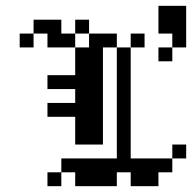

<svg xmlns="http://www.w3.org/2000/svg" viewBox="-20 -639 659 659"><path d="M47.6 -523.8H95.2V-476.2H47.6ZM95.2 -571.4H142.9V-523.8H95.2ZM142.9 -571.4H190.5V-523.8H142.9ZM142.9 -523.8H190.5V-476.2H142.9ZM190.5 -523.8H238.1V-476.2H190.5ZM238.1 -571.4H285.7V-523.8H238.1ZM285.7 -523.8H333.3V-476.2H285.7ZM333.3 -523.8H381V-476.2H333.3ZM428.6 -523.8H476.2V-476.2H428.6ZM381 -476.2H428.6V-428.6H381ZM381 -381H428.6V-333.3H381ZM381 -333.3H428.6V-285.7H381ZM381 -285.7H428.6V-238.1H381ZM381 -238.1H428.6V-190.5H381ZM381 -190.5H428.6V-142.9H381ZM381 -142.9H428.6V-95.2H381ZM381 -428.6H428.6V-381H381ZM285.7 -476.2H333.3V-428.6H285.7ZM238.1 -476.2H285.7V-428.6H238.1ZM285.7 -428.6H333.3V-381H285.7ZM238.1 -428.6H285.7V-381H238.1ZM238.1 -381H285.7V-333.3H238.1ZM285.7 -381H333.3V-333.3H285.7ZM285.7 -333.3H333.3V-285.7H285.7ZM238.1 -333.3H285.7V-285.7H238.1ZM238.1 -285.7H285.7V-238.1H238.1ZM285.7 -238.1H333.3V-190.5H285.7ZM285.7 -285.7H333.3V-238.1H285.7ZM238.1 -238.1H285.7V-190.5H238.1ZM238.1 -190.5H285.7V-142.9H238.1ZM285.7 -190.5H333.3V-142.9H285.7ZM190.5 -381H238.1V-333.3H190.5ZM142.9 -381H190.5V-333.3H142.9ZM190.5 -285.7H238.1V-238.1H190.5ZM142.9 -285.7H190.5V-238.1H142.9ZM381 -95.2H428.6V-47.6H381ZM333.3 -95.2H381V-47.6H333.3ZM285.7 -95.2H333.3V-47.6H285.7ZM238.1 -95.2H285.7V-47.6H238.1ZM190.5 -95.2H238.1V-47.6H190.5ZM142.9 -47.6H190.5V0H142.9ZM333.3 -47.6H381V0H333.3ZM285.7 -47.6H333.3V0H285.7ZM238.1 -47.6H285.7V0H238.1ZM428.6 -95.2H476.2V-47.6H428.6ZM476.2 -95.2H523.8V-47.6H476.2ZM523.8 -95.2H571.4V-47.6H523.8ZM428.6 -47.6H476.2V0H428.6ZM476.2 -47.6H523.8V0H476.2ZM571.4 -142.9H619V-95.2H571.4ZM571.4 -571.4H619V-523.8H571.4ZM571.4 -619H619V-571.4H571.4ZM523.8 -619H571.4V-571.4H523.8ZM571.4 -523.8H619V-476.2H571.4ZM523.8 -476.2H571.4V-428.6H523.8ZM523.8 -571.4H571.4V-523.8H523.8Z"/></svg>

Font: Jacquard 12
Style: Regular
Weight: 400
Designer: Sarah Cadigan-Fried
Version: Version 1.000; ttfautohint (v1.8.4.7-5d5b)